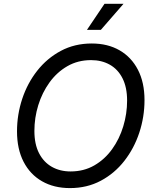

<svg xmlns="http://www.w3.org/2000/svg" viewBox="-20 -962 805 992"><path d="M341.3 9.8Q258.8 9.8 197.3 -25.4Q135.7 -60.5 101.8 -126.2Q67.9 -191.9 67.9 -283.2Q67.9 -369.6 94.7 -450.9Q121.6 -532.2 172.4 -596.7Q223.1 -661.1 294.4 -699.2Q365.7 -737.3 454.1 -737.3Q536.6 -737.3 597.7 -702.1Q658.7 -667 692.6 -601.6Q726.6 -536.1 726.6 -444.8Q726.6 -357.9 699.7 -276.6Q672.9 -195.3 622.3 -130.6Q571.8 -65.9 500.7 -28.1Q429.7 9.8 341.3 9.8ZM344.7 -76.2Q413.1 -76.2 467.3 -107.4Q521.5 -138.7 559.3 -191.4Q597.2 -244.1 616.9 -309.3Q636.7 -374.5 636.7 -442.4Q636.7 -510.7 613 -557.4Q589.4 -604 547.4 -627.7Q505.4 -651.4 450.7 -651.4Q382.3 -651.4 328.1 -620.1Q273.9 -588.9 235.8 -536.1Q197.8 -483.4 177.7 -418.5Q157.7 -353.5 157.7 -285.6Q157.7 -217.3 181.6 -170.7Q205.6 -124 247.8 -100.1Q290 -76.2 344.7 -76.2ZM429.2 -807.6 520 -942.4H618.2L501 -807.6Z"/></svg>

Font: Inter
Style: Italic
Weight: 400
Italic angle: -9.3988°
Designer: Rasmus Andersson
Foundry: rsms
Version: Version 4.001;git-66647c0bb